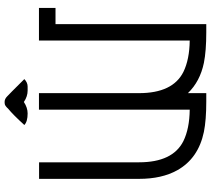

<svg xmlns="http://www.w3.org/2000/svg" viewBox="-61 -847 909 827"><g transform="rotate(-90 393.5 -433.5)"><path d="M703.1 0.5H668Q587.4 0.5 536.1 -9.8Q456.1 -26.4 405.8 -78.6V0.5H370.1Q289.6 0.5 238.8 -9.8Q124.5 -33.7 73.7 -124.5Q36.6 -190.9 36.6 -289.1V-719.7H107.9V-289.1Q107.9 -144 199.2 -98.1Q252.9 -71.8 334.5 -70.8V-720.2H405.8V-289.1Q405.8 -144 497.1 -98.1Q550.8 -71.8 632.3 -70.8V-720.2H772.9V-648.9H703.1ZM434.1 -769H416.5Q391.6 -769 367.7 -785.2Q343.3 -769 318.4 -769Q283.2 -769 268.6 -783.2Q313 -832 338.9 -853Q351.6 -867.2 360.4 -867.7L367.7 -868.2Q380.9 -868.2 392.1 -856.9Q397 -853 466.3 -783.2Q451.7 -769 434.1 -769Z"/></g></svg>

Font: Greenwashing Machine
Style: Regular
Weight: 400
Designer: Tup Wanders
Foundry: Free font, DO NOT SELL
Version: Version 1.00;August 10, 2023;FontCreator 11.5.0.2430 64-bit